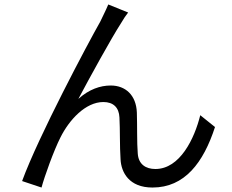

<svg xmlns="http://www.w3.org/2000/svg" viewBox="-20 -808 1040 860"><path d="M554 -752 465 -788C453 -759 440 -735 429 -711C375 -616 152 -197 79 3L166 32C179 -17 221 -134 251 -193C290 -271 363 -351 443 -351C488 -351 513 -326 515 -282C518 -229 516 -152 520 -94C523 -36 558 32 663 32C807 32 891 -79 943 -239L877 -292C851 -187 786 -51 676 -51C633 -51 600 -72 597 -121C593 -169 595 -245 593 -304C590 -382 542 -425 476 -425C429 -425 379 -408 331 -365C382 -461 478 -636 522 -704C533 -723 545 -741 554 -752Z"/></svg>

Font: Noto Sans KR Regular
Style: Regular
Weight: 400
Designer: Ryoko NISHIZUKA  (kana & ideographs); Paul D. Hunt (Latin, Greek & Cyrillic); Wenlong ZHANG  (bopomofo); Sandoll Communi
Foundry: Adobe Systems Incorporated
Version: Version 1.004;PS 1.004;hotconv 1.0.82;makeotf.lib2.5.63406